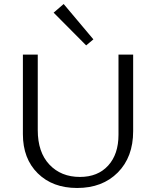

<svg xmlns="http://www.w3.org/2000/svg" viewBox="-20 -930 777 956"><path d="M409 -704 247 -867 297 -910 445 -734ZM364 6Q242 6 168 -67Q94 -140 94 -262V-658H168V-282Q168 -172 226 -110.5Q284 -49 378 -49Q467 -49 518.5 -105.5Q570 -162 570 -259V-658H643V-277Q643 -148 566.5 -71Q490 6 364 6Z"/></svg>

Font: EauTestInfant
Style: Regular
Weight: 400
Designer: Christian Thalmann (Catharsis Fonts)
Version: Version 0.001;PS 000.001;hotconv 1.0.88;makeotf.lib2.5.64775